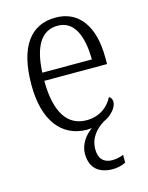

<svg xmlns="http://www.w3.org/2000/svg" viewBox="-116 -617 706 913"><g transform="rotate(-15 237.5 -160.5)"><path d="M326 223C346 223 371 218 389 208V170C367 178 351 181 333 181C296 181 268 161 268 110C268 54 303 16 343 -8C378 -23 410 -57 410 -86C410 -100 403 -109 395 -113C374 -71 331 -34 265 -34C173 -34 119 -108 118 -267H427V-299C427 -456 360 -544 247 -544C124 -544 54 -451 54 -263C54 -89 130 10 256 10C264 10 272 9 279 8C246 31 215 71 215 118C215 189 257 223 326 223ZM363 -307H119C125 -431 164 -504 247 -504C327 -504 362 -425 363 -307Z"/></g></svg>

Font: Noto Serif Bengali SemiCondensed Light
Style: Regular
Weight: 300
Width: 4
Designer: Juan Bruce, Universal Thirst, Indian Type Foundry and the Monotype Design Team.
Foundry: Monotype Imaging Inc.
Version: Version 2.003